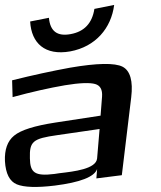

<svg xmlns="http://www.w3.org/2000/svg" viewBox="-92 -729 650 777"><path d="M401 -20 439 -335C447 -401 435 -443 404 -459C373 -475 301 -474 191 -455C120 -442 41 -425 -43 -404L-41 -336C36 -357 107 -373 171 -384C231 -394 272 -395 293 -389C314 -383 323 -366 321 -338L315 -261L132 -233C48 -220 -7 -203 -35 -180C-62 -158 -74 -123 -72 -77C-69 -26 -53 5 -24 17C5 29 56 31 130 22C232 9 290 -13 301 -45L298 -7ZM29 -88C27 -157 41 -168 139 -182L311 -207L301 -88C297 -45 208 -35 148 -28L128 -25C48 -15 30 -31 29 -88ZM370 -709 290 -693C281 -635 249 -601 194 -591C140 -581 111 -602 106 -657L30 -642C35 -554 90 -503 192 -521C295 -540 358 -615 370 -709Z"/></svg>

Font: Gamestation Warped
Style: Regular
Weight: 400
Designer: Jonas Hecksher
Foundry: Jonas Hecksher, Playtypeª, e-types AS
Version: Version 1.003